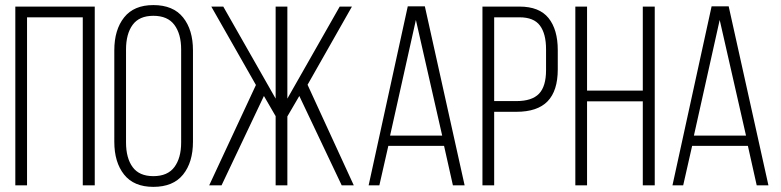

<svg xmlns="http://www.w3.org/2000/svg" viewBox="-20 -726 3060 752"><path d="M40 0V-700.2H351.1V0H304.2V-658.2H85.9V0Z M427.7 -170.9V-528.8Q427.7 -609.4 466.1 -657.7Q504.4 -706.1 580.6 -706.1Q658.2 -706.1 697 -657.7Q735.8 -609.4 735.8 -528.8V-170.9Q735.8 -90.3 697 -42.2Q658.2 5.9 580.6 5.9Q504.4 5.9 466.1 -42.2Q427.7 -90.3 427.7 -170.9ZM473.6 -168Q473.6 -106.9 499.5 -71.5Q525.4 -36.1 580.6 -36.1Q636.7 -36.1 663.1 -71.8Q689.5 -107.4 689.5 -168V-532.2Q689.5 -592.8 663.1 -628.4Q636.7 -664.1 580.6 -664.1Q525.4 -664.1 499.5 -628.7Q473.6 -593.3 473.6 -532.2Z M799.3 0 982.4 -393.1 807.6 -700.2H854.5L1059.6 -339.8V-700.2H1105.5V-339.8L1310.5 -700.2H1358.4L1184.6 -394L1365.7 0H1318.4L1152.3 -350.1L1105.5 -270V0H1059.6V-271L1013.7 -350.1L847.7 0Z M1423.8 0 1577.1 -701.2H1644L1799.8 0H1753.9L1719.2 -154.8H1501L1465.8 0ZM1507.8 -194.8H1711.9L1608.9 -647.9Z M1869.6 0V-700.2H2014.6Q2092.3 -700.2 2128.4 -655.3Q2164.6 -610.4 2164.6 -529.8V-454.1Q2164.6 -370.6 2124.8 -329.3Q2085 -288.1 2002.4 -288.1H1915.5V0ZM1915.5 -330.1H2002.4Q2063.5 -330.1 2091.1 -358.9Q2118.7 -387.7 2118.7 -451.2V-533.2Q2118.7 -593.8 2094.7 -626Q2070.8 -658.2 2014.6 -658.2H1915.5Z M2233.4 0V-700.2H2279.3V-371.1H2497.6V-700.2H2544.4V0H2497.6V-329.1H2279.3V0Z M2613.8 0 2767.1 -701.2H2834L2989.7 0H2943.8L2909.2 -154.8H2690.9L2655.8 0ZM2697.8 -194.8H2901.9L2798.8 -647.9Z"/></svg>

Font: Bebas Neue Book
Style: Regular
Weight: 400
Designer: Ryoichi Tsunekawa
Foundry: Ryoichi Tsunekawa
Version: Version 001.003